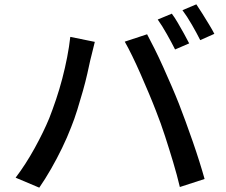

<svg xmlns="http://www.w3.org/2000/svg" viewBox="-20 -850 1040 885"><path d="M772 -787Q785 -770 799.5 -745Q814 -720 828 -695Q842 -670 852 -650L787 -622Q772 -652 749.5 -692Q727 -732 707 -760ZM885 -830Q898 -811 913.5 -786Q929 -761 944 -736.5Q959 -712 968 -694L903 -665Q887 -697 864.5 -736Q842 -775 821 -803ZM207 -305Q223 -346 238.5 -392Q254 -438 267 -487.5Q280 -537 289.5 -586Q299 -635 304 -680L417 -657Q414 -644 410 -628.5Q406 -613 402.5 -598Q399 -583 396 -572Q391 -548 382.5 -510.5Q374 -473 362 -430.5Q350 -388 336.5 -344.5Q323 -301 308 -264Q290 -217 266 -167.5Q242 -118 215 -71Q188 -24 161 15L52 -31Q99 -93 140 -167.5Q181 -242 207 -305ZM700 -336Q685 -375 666.5 -419Q648 -463 628.5 -507.5Q609 -552 590 -591Q571 -630 555 -658L658 -692Q673 -664 692.5 -625Q712 -586 732 -541.5Q752 -497 771 -453Q790 -409 805 -371Q819 -335 835.5 -290Q852 -245 868.5 -197.5Q885 -150 899 -105.5Q913 -61 923 -25L809 12Q796 -43 778 -103Q760 -163 740.5 -223Q721 -283 700 -336Z"/></svg>

Font: Noto Sans SC Medium
Style: Regular
Weight: 500
Designer: Ryoko NISHIZUKA  (kana, bopomofo & ideographs); Paul D. Hunt (Latin, Greek & Cyrillic); Sandoll Communications , Soo-you
Foundry: Adobe
Version: Version 2.004-H2;hotconv 1.0.118;makeotfexe 2.5.65603